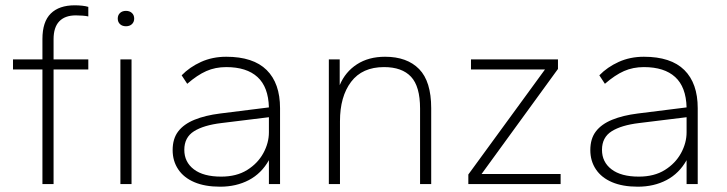

<svg xmlns="http://www.w3.org/2000/svg" viewBox="-20 -694 2743 724"><path d="M140 0V-432H29V-470H140V-547Q140 -612 171.5 -643Q203 -674 262 -674Q276 -674 290 -672.5Q304 -671 313 -668V-632Q305 -634 291.5 -635Q278 -636 266 -636Q225 -636 203.5 -613.5Q182 -591 182 -546V-470H313V-432H182V0Z M434 0V-470H476V0ZM455 -595Q441 -595 432.5 -603Q424 -611 424 -624Q424 -637 432.5 -645Q441 -653 455 -653Q469 -653 477.5 -645Q486 -637 486 -624Q486 -611 477.5 -603Q469 -595 455 -595Z M810 10Q753 10 713 -7Q673 -24 652 -55.5Q631 -87 631 -128Q631 -171 652 -198.5Q673 -226 713.5 -242.5Q754 -259 810 -266L994 -289Q992 -366 951 -403.5Q910 -441 833 -441Q792 -441 758 -426Q724 -411 686 -378L665 -410Q695 -441 738 -460.5Q781 -480 833 -480Q935 -480 985.5 -430Q1036 -380 1036 -286V0H994V-90Q966 -40 918.5 -15Q871 10 810 10ZM814 -28Q872 -28 912 -53Q952 -78 973 -116.5Q994 -155 994 -195V-252L815 -230Q748 -222 711.5 -199Q675 -176 675 -129Q675 -83 711 -55.5Q747 -28 814 -28Z M1220 0V-470H1261V-373Q1282 -423 1326 -451.5Q1370 -480 1432 -480Q1515 -480 1560.5 -433.5Q1606 -387 1606 -286V0H1564V-285Q1564 -368 1530 -404.5Q1496 -441 1428 -441Q1346 -441 1304 -385.5Q1262 -330 1262 -237V0Z M1746 0V-36L2035 -432H1756V-470H2084V-434L1796 -38H2094V0Z M2385 10Q2328 10 2288 -7Q2248 -24 2227 -55.5Q2206 -87 2206 -128Q2206 -171 2227 -198.5Q2248 -226 2288.5 -242.5Q2329 -259 2385 -266L2569 -289Q2567 -366 2526 -403.5Q2485 -441 2408 -441Q2367 -441 2333 -426Q2299 -411 2261 -378L2240 -410Q2270 -441 2313 -460.5Q2356 -480 2408 -480Q2510 -480 2560.5 -430Q2611 -380 2611 -286V0H2569V-90Q2541 -40 2493.5 -15Q2446 10 2385 10ZM2389 -28Q2447 -28 2487 -53Q2527 -78 2548 -116.5Q2569 -155 2569 -195V-252L2390 -230Q2323 -222 2286.5 -199Q2250 -176 2250 -129Q2250 -83 2286 -55.5Q2322 -28 2389 -28Z"/></svg>

Font: Gantari ExtraLight
Style: Regular
Weight: 250
Designer: Anugrah Pasau
Foundry: Lafontype
Version: Version 1.000